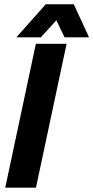

<svg xmlns="http://www.w3.org/2000/svg" viewBox="-20 -870 433 890"><path d="M4.3 0 146.3 -667H288.7L146.7 0ZM205.3 -850.3H322L392.7 -697H279.3ZM308.7 -850.3 169.3 -697H56L192 -850.3Z"/></svg>

Font: Epunda Sans Light
Style: Italic
Weight: 300
Italic angle: -12.0243°
Designer: Simon Atzbach
Foundry: typofactur
Version: Version 2.204